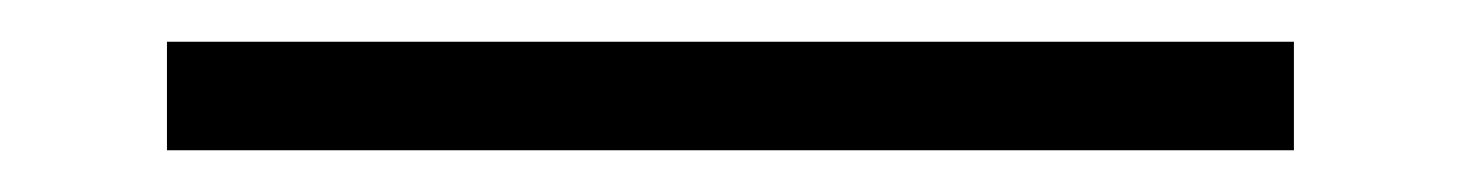

<svg xmlns="http://www.w3.org/2000/svg" viewBox="-20 -346 700 92"><path d="M60 -274V-326H600V-274Z"/></svg>

Font: Kalnia Expanded SemiBold
Style: Regular
Weight: 600
Width: 7
Designer: Frida Medrano
Foundry: Frida Medrano
Version: Version 1.105